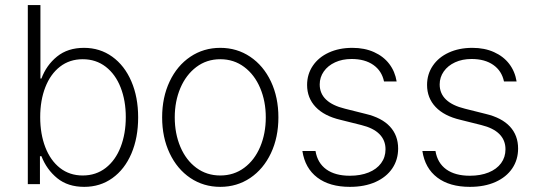

<svg xmlns="http://www.w3.org/2000/svg" viewBox="-20 -727 2113 758"><path d="M89.8 -707H139.6V-417H143.6Q163.1 -469.7 205.3 -503.9Q247.6 -538.1 311.5 -538.1Q374.5 -538.1 423.1 -503.2Q471.7 -468.3 498.5 -406Q525.4 -343.8 525.4 -263.7Q525.4 -183.1 498.8 -120.8Q472.2 -58.6 423.8 -23.9Q375.5 10.7 312.5 10.7Q248 10.7 206.1 -23.4Q164.1 -57.6 143.6 -110.4H137.7V0H89.8ZM306.6 -34.2Q358.9 -34.2 397.5 -64.2Q436 -94.2 456.3 -146.7Q476.6 -199.2 476.6 -264.6Q476.6 -329.6 456.3 -381.6Q436 -433.6 397.5 -463.4Q358.9 -493.2 306.6 -493.2Q254.9 -493.2 217 -463.9Q179.2 -434.6 158.9 -382.6Q138.7 -330.6 138.7 -264.6Q138.7 -198.2 158.9 -145.8Q179.2 -93.3 217 -63.7Q254.9 -34.2 306.6 -34.2Z M620.1 -263.7Q620.1 -342.8 649.7 -405.3Q679.2 -467.8 731.4 -502.9Q783.7 -538.1 849.6 -538.1Q915.5 -538.1 967.8 -502.9Q1020 -467.8 1049.6 -405.3Q1079.1 -342.8 1079.1 -263.7Q1079.1 -184.6 1049.6 -122.1Q1020 -59.6 967.8 -24.4Q915.5 10.7 849.6 10.7Q783.7 10.7 731.4 -24.4Q679.2 -59.6 649.7 -122.1Q620.1 -184.6 620.1 -263.7ZM1029.3 -263.7Q1029.3 -327.1 1007.1 -379.6Q984.9 -432.1 944.1 -462.6Q903.3 -493.2 849.6 -493.2Q795.9 -493.2 755.1 -462.4Q714.4 -431.6 692.1 -379.4Q669.9 -327.1 669.9 -263.7Q669.9 -199.7 692.1 -147.2Q714.4 -94.7 755.1 -64.5Q795.9 -34.2 849.6 -34.2Q903.3 -34.2 944.1 -64.5Q984.9 -94.7 1007.1 -147.2Q1029.3 -199.7 1029.3 -263.7Z M1368.2 -494.1Q1331.5 -494.1 1303 -481Q1274.4 -467.8 1258.3 -444.8Q1242.2 -421.9 1242.2 -393.6Q1242.2 -322.3 1341.8 -297.9L1423.8 -277.3Q1487.3 -262.2 1519.5 -227.3Q1551.8 -192.4 1551.8 -140.6Q1551.8 -96.2 1528.6 -62Q1505.4 -27.8 1462.4 -8.5Q1419.4 10.7 1361.3 10.7Q1281.2 10.7 1232.7 -26.1Q1184.1 -63 1173.8 -130.9H1225.6Q1233.4 -83.5 1268.3 -58.3Q1303.2 -33.2 1361.3 -33.2Q1403.3 -33.2 1435.3 -46.1Q1467.3 -59.1 1484.6 -82.8Q1502 -106.4 1502 -137.7Q1502 -173.3 1478 -197.5Q1454.1 -221.7 1406.2 -233.4L1324.2 -253.9Q1259.8 -269 1226.1 -304.7Q1192.4 -340.3 1192.4 -391.6Q1192.4 -434.1 1215.1 -467.5Q1237.8 -501 1278.3 -519.5Q1318.8 -538.1 1371.1 -538.1Q1419.4 -538.1 1456.8 -521.2Q1494.1 -504.4 1516.8 -474.6Q1539.6 -444.8 1545.9 -405.3H1496.1Q1487.3 -447.3 1453.9 -470.7Q1420.4 -494.1 1368.2 -494.1Z M1841.8 -494.1Q1805.2 -494.1 1776.6 -481Q1748 -467.8 1731.9 -444.8Q1715.8 -421.9 1715.8 -393.6Q1715.8 -322.3 1815.4 -297.9L1897.5 -277.3Q1960.9 -262.2 1993.2 -227.3Q2025.4 -192.4 2025.4 -140.6Q2025.4 -96.2 2002.2 -62Q1979 -27.8 1936 -8.5Q1893.1 10.7 1835 10.7Q1754.9 10.7 1706.3 -26.1Q1657.7 -63 1647.5 -130.9H1699.2Q1707 -83.5 1741.9 -58.3Q1776.9 -33.2 1835 -33.2Q1877 -33.2 1908.9 -46.1Q1940.9 -59.1 1958.3 -82.8Q1975.6 -106.4 1975.6 -137.7Q1975.6 -173.3 1951.7 -197.5Q1927.7 -221.7 1879.9 -233.4L1797.9 -253.9Q1733.4 -269 1699.7 -304.7Q1666 -340.3 1666 -391.6Q1666 -434.1 1688.7 -467.5Q1711.4 -501 1752 -519.5Q1792.5 -538.1 1844.7 -538.1Q1893.1 -538.1 1930.4 -521.2Q1967.8 -504.4 1990.5 -474.6Q2013.2 -444.8 2019.5 -405.3H1969.7Q1960.9 -447.3 1927.5 -470.7Q1894 -494.1 1841.8 -494.1Z"/></svg>

Font: Pretendard Std ExtraLight
Style: Regular
Weight: 200
Designer: Base glyphs from Inter by Rasmus Andersson; Hangeul glyphs from Noto Sans CJK(Source Han Sans) by Jang Soo-young and Kan
Foundry: Kil Hyung-jin
Version: Version 1.309